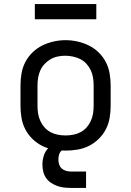

<svg xmlns="http://www.w3.org/2000/svg" viewBox="-20 -727 640 937"><path d="M300 8Q271 8 241.5 3Q212 -2 186 -15Q160 -28 138.5 -49Q117 -70 103.5 -96Q90 -122 85 -151.5Q80 -181 80 -210V-310Q80 -339 85 -368.5Q90 -398 103.5 -424Q117 -450 138.5 -471Q160 -492 186.5 -505Q213 -518 242 -524.5Q271 -531 300 -531Q329 -531 358 -524.5Q387 -518 413.5 -505Q440 -492 461.5 -471Q483 -450 496.5 -424Q510 -398 515 -368.5Q520 -339 520 -310V-210Q520 -181 515 -151.5Q510 -122 496.5 -96Q483 -70 461.5 -49Q440 -28 414 -15Q388 -2 358.5 3Q329 8 300 8ZM300 -66Q319 -66 337.5 -69.5Q356 -73 373 -82Q390 -91 402.5 -105Q415 -119 423 -136.5Q431 -154 434 -172.5Q437 -191 437 -210V-310Q437 -329 434 -348Q431 -367 423 -384Q415 -401 402 -415.5Q389 -430 372 -438.5Q355 -447 336 -451Q317 -455 298 -455Q279 -455 260.5 -451Q242 -447 226 -437.5Q210 -428 197 -414Q184 -400 176.5 -383Q169 -366 166 -347.5Q163 -329 163 -310V-210Q163 -191 166 -172.5Q169 -154 177 -136.5Q185 -119 197.5 -105Q210 -91 227 -82Q244 -73 262.5 -69.5Q281 -66 300 -66ZM325 190Q308 190 291 188Q274 186 258 180Q242 174 228 164.5Q214 155 204.5 141Q195 127 191 110Q187 93 187 76Q187 54 194 32Q201 10 217.5 -6Q234 -22 256 -28.5Q278 -35 300 -35V0Q291 0 283.5 5.5Q276 11 272 18.5Q268 26 266.5 35Q265 44 265 53Q265 65 269 76.5Q273 88 281.5 95.5Q290 103 301.5 106.5Q313 110 325 110H400V190ZM150 -633V-707H450V-633Z"/></svg>

Font: Bmono
Style: Regular
Weight: 400
Monospace: yes
Designer: Belleve Invis
Foundry: Belleve Invis
Version: Version 11.2.2; ttfautohint (v1.8.2)